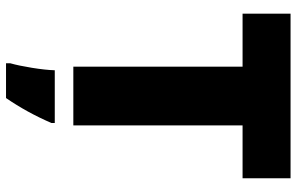

<svg xmlns="http://www.w3.org/2000/svg" viewBox="-192 -562 975 631"><g transform="rotate(90 295.5 -246.5)"><path d="M392.1 0H199.2V-556.2H24.9V-713.9H565.9V-556.2H392.1ZM188 207Q195.8 179.7 202.9 135.7Q210 91.8 210.9 61H384.3V71.8Q349.6 152.3 302.2 221.2H188Z"/></g></svg>

Font: OpenSansExtrabold
Style: Regular
Weight: 800
Foundry: Ascender Corporation
Version: Version 1.10